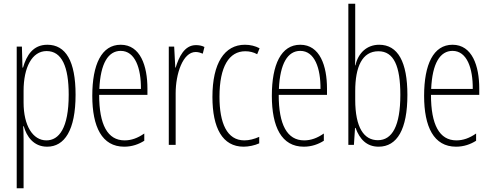

<svg xmlns="http://www.w3.org/2000/svg" viewBox="-20 -780 2646 1034"><path d="M235 -539C158 -539 123 -482 104 -416H101L98 -529H70V234H107V-29C107 -59 106 -85 105 -100H108C123 -46 160 10 234 10C327 10 387 -78 387 -270C387 -451 334 -539 235 -539ZM231 -505C313 -505 350 -421 350 -270C350 -89 297 -24 230 -24C157 -24 107 -103 107 -228V-291C107 -416 152 -505 231 -505Z M630 -539C527 -539 477 -433 477 -264C477 -97 529 10 649 10C691 10 727 -3 757 -22V-61C721 -36 687 -24 651 -24C559 -24 514 -109 514 -269H774V-303C774 -425 736 -539 630 -539ZM630 -506C708 -506 740 -412 739 -301H515C521 -439 563 -506 630 -506Z M1035 -537C972 -537 943 -471 926 -416H924L918 -529H889V0H926V-278C926 -381 964 -500 1034 -500C1048 -500 1063 -495 1072 -491L1081 -527C1066 -535 1049 -537 1035 -537Z M1292 10C1319 10 1352 3 1376 -8V-43C1349 -31 1322 -24 1296 -24C1202 -24 1162 -117 1162 -259C1162 -422 1214 -504 1301 -504C1324 -504 1345 -499 1365 -488L1378 -520C1355 -532 1329 -539 1299 -539C1189 -539 1124 -440 1124 -258C1124 -91 1178 10 1292 10Z M1597 -539C1494 -539 1444 -433 1444 -264C1444 -97 1496 10 1616 10C1658 10 1694 -3 1724 -22V-61C1688 -36 1654 -24 1618 -24C1526 -24 1481 -109 1481 -269H1741V-303C1741 -425 1703 -539 1597 -539ZM1597 -506C1675 -506 1707 -412 1706 -301H1482C1488 -439 1530 -506 1597 -506Z M1893 -494V-760H1856V0H1886L1892 -91H1895C1917 -30 1955 10 2019 10C2119 10 2174 -84 2174 -269C2174 -446 2123 -539 2022 -539C1956 -539 1909 -495 1894 -428H1892C1893 -447 1893 -472 1893 -494ZM2018 -504C2101 -504 2136 -424 2136 -269C2136 -102 2092 -25 2015 -25C1941 -25 1893 -91 1893 -243V-290C1893 -419 1930 -504 2018 -504Z M2417 -539C2314 -539 2264 -433 2264 -264C2264 -97 2316 10 2436 10C2478 10 2514 -3 2544 -22V-61C2508 -36 2474 -24 2438 -24C2346 -24 2301 -109 2301 -269H2561V-303C2561 -425 2523 -539 2417 -539ZM2417 -506C2495 -506 2527 -412 2526 -301H2302C2308 -439 2350 -506 2417 -506Z"/></svg>

Font: Noto Sans Sinhala ExtraCondensed ExtraLight
Style: Regular
Weight: 200
Width: 2
Designer: Jelle Bosma - Monotype Design Team
Foundry: Monotype Imaging Inc.
Version: Version 2.006